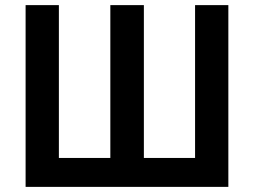

<svg xmlns="http://www.w3.org/2000/svg" viewBox="-20 -730 992 750"><path d="M80 0V-710H210V-113H411V-710H542V-113H742V-710H872V0Z"/></svg>

Font: Geist SemBd
Style: Regular
Weight: 400
Designer: Basement.studio, Andrés Briganti, Mateo Zaragoza
Foundry: Basement.studio, Vercel, Andrés Briganti, Guido Ferreyra, Mateo Zaragoza
Version: Version 1.401